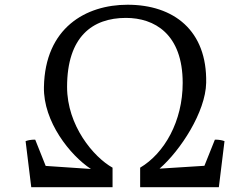

<svg xmlns="http://www.w3.org/2000/svg" viewBox="-20 -778 1040 798"><path d="M109.9 0H447.8V-81.1C369.1 -125 258.8 -255.9 258.8 -416.5C258.8 -625.5 364.3 -703.6 503.4 -703.6C621.1 -703.6 739.3 -637.7 739.3 -433.1C739.3 -273.9 663.1 -140.6 562.5 -81.1V0H889.6L913.1 -191.4C892.1 -199.2 873 -197.3 873 -197.3L829.6 -88.9L643.1 -77.1C730 -152.3 834.5 -313 836.9 -433.6C841.3 -651.9 701.7 -758.3 510.3 -758.3C336.4 -758.3 167 -662.1 162.6 -416C159.7 -272.5 271.5 -132.3 357.9 -75.7L169.9 -88.4L126.5 -197.3C126.5 -197.3 107.4 -199.2 86.4 -191.4Z"/></svg>

Font: Trykker
Style: Regular
Weight: 400
Designer: Magnus Gaarde
Foundry: Magnus Gaarde
Version: Version 1.001